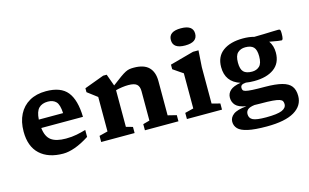

<svg xmlns="http://www.w3.org/2000/svg" viewBox="-111 -1056 2575 1601"><g transform="rotate(-15 1177.0 -256.0)"><path d="M312 -528.5Q440 -528.5 496.2 -458.8Q552.5 -389 556 -242H196Q204.5 -165.5 246.8 -134.5Q289 -103.5 373 -103.5Q424.5 -103.5 466.5 -112Q508.5 -120.5 546 -131.5V-71.5Q480 -29 422.8 -8.5Q365.5 12 319.5 12Q191 12 118.5 -55Q46 -122 46 -250.5Q46 -335.5 77.8 -398Q109.5 -460.5 169 -494.5Q228.5 -528.5 312 -528.5ZM305 -440.5Q254.5 -440.5 226.5 -412.2Q198.5 -384 194.5 -315H404Q400.5 -388.5 375.5 -414.5Q350.5 -440.5 305 -440.5Z M1026 -53 1083 -68.5V-322.5Q1083 -363 1062.2 -381.5Q1041.5 -400 989 -400Q963 -400 934.8 -396Q906.5 -392 880 -385V-68.5L937 -53V0H648.5V-53L722 -71.5V-369Q714 -375.5 692.8 -391.2Q671.5 -407 637.5 -433V-467L807.5 -530H838L875 -427.5Q922 -463.5 950.8 -484Q979.5 -504.5 998.5 -514Q1017.5 -523.5 1033.5 -526Q1049.5 -528.5 1070.5 -528.5Q1158 -528.5 1199.5 -487Q1241 -445.5 1241 -367.5V-71.5L1315.5 -53V0H1026Z M1534.5 -596Q1429.5 -596 1429.5 -670.5Q1429.5 -744 1534.5 -744Q1639.5 -744 1639.5 -670.5Q1639.5 -596 1534.5 -596ZM1630 -528.5 1620.5 -385.5V-71.5L1691.5 -53V0H1388.5V-53L1462.5 -71.5V-375Q1454 -380.5 1427.2 -398.8Q1400.5 -417 1377.5 -433V-472.5L1583 -528.5Z M2013 -160.5Q1975 -160.5 1942 -166Q1916 -164 1905.5 -156.2Q1895 -148.5 1895 -132Q1895 -120.5 1899.8 -112.8Q1904.5 -105 1922.2 -100.2Q1940 -95.5 1979 -93.2Q2018 -91 2087 -91Q2178.5 -90.5 2233 -76.2Q2287.5 -62 2311.2 -30.5Q2335 1 2335 53.5Q2335 138 2255.5 185.2Q2176 232.5 2017 232.5Q1913.5 232.5 1854.5 219.2Q1795.5 206 1771.5 180.8Q1747.5 155.5 1747.5 120.5Q1747.5 84 1780.5 58.5Q1813.5 33 1895 25.5Q1829 13.5 1804.8 -13.5Q1780.5 -40.5 1780.5 -78.5Q1780.5 -115 1807.8 -140.2Q1835 -165.5 1898.5 -176Q1776 -215 1776 -344Q1776 -435 1839.8 -481.8Q1903.5 -528.5 2013 -528.5Q2066 -528.5 2109 -516.5Q2149.5 -517 2191.2 -518.2Q2233 -519.5 2267 -520.8Q2301 -522 2317.5 -522Q2329.5 -522 2333 -515Q2336.5 -508 2336.5 -487Q2336.5 -455 2332.8 -442Q2329 -429 2321.5 -429Q2312 -429 2289.8 -432.5Q2267.5 -436 2218.5 -445Q2248.5 -402.5 2248.5 -344Q2248.5 -253 2185.2 -206.8Q2122 -160.5 2013 -160.5ZM2017 -241Q2056 -241 2081 -264.8Q2106 -288.5 2106 -349.5Q2106 -406 2083.8 -429Q2061.5 -452 2012.5 -452Q1972.5 -452 1946.8 -428.2Q1921 -404.5 1921 -343.5Q1921 -287 1943.8 -264Q1966.5 -241 2017 -241ZM1887 92Q1887 127.5 1917.8 142.5Q1948.5 157.5 2031 157.5Q2128 157.5 2167.8 140.5Q2207.5 123.5 2207.5 90Q2207.5 75.5 2202 64.8Q2196.5 54 2177.5 47.2Q2158.5 40.5 2118.8 37.2Q2079 34 2011 34Q1985.5 34 1963 33Q1920 38.5 1903.5 53.5Q1887 68.5 1887 92Z"/></g></svg>

Font: Newsreader 6pt SemiBold
Style: Regular
Weight: 600
Designer: Hugues Gentile
Foundry: Production Type
Version: Version 1.003; ttfautohint (v1.8.3)